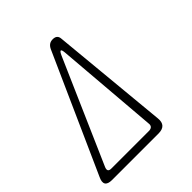

<svg xmlns="http://www.w3.org/2000/svg" viewBox="-202 -872 1004 1004"><g transform="rotate(-45 300.0 -370.0)"><path d="M14 -58 306 -710Q313 -725 323.5 -732.5Q334 -740 350 -740Q366 -740 374.5 -732.5Q383 -725 384 -710L446 -58Q449 -29 435.5 -14.5Q422 0 392 0H48Q18 0 9 -14.5Q0 -29 14 -58ZM88 -45H366Q381 -45 388 -52.5Q395 -60 393 -74L346 -646Q344 -668 338 -668.5Q332 -669 322 -647L71 -74Q65 -60 69 -52.5Q73 -45 88 -45Z"/></g></svg>

Font: Maple Mono Thin
Style: Italic
Weight: 250
Italic angle: -10°
Monospace: yes
Designer: subframe7536
Version: Version 7.000